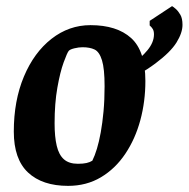

<svg xmlns="http://www.w3.org/2000/svg" viewBox="-20 -595 615 626"><path d="M202 11Q118 11 71.5 -32.5Q25 -76 25 -166Q25 -267 58 -345.5Q91 -424 148 -468.5Q205 -513 275 -513Q361 -513 407.5 -471Q454 -429 454 -331Q454 -264 437.5 -203Q421 -142 388.5 -93.5Q356 -45 309 -17Q262 11 202 11ZM234 -61Q251 -61 262 -63.5Q273 -66 281 -71Q289 -87 296 -110Q303 -133 308.5 -163.5Q314 -194 317.5 -231.5Q321 -269 321 -314Q321 -371 312.5 -398.5Q304 -426 288.5 -433.5Q273 -441 249 -441Q237 -441 222.5 -437.5Q208 -434 204 -429Q199 -423 187.5 -391.5Q176 -360 167 -309Q158 -258 158 -193Q158 -149 165 -119.5Q172 -90 188.5 -75.5Q205 -61 234 -61ZM346 -306V-346Q377 -363 408.5 -384.5Q440 -406 461 -431.5Q482 -457 482 -483Q482 -494 478 -500.5Q474 -507 468 -512V-527L541 -575Q545 -573 553 -566Q561 -559 568 -547Q575 -535 575 -514Q575 -488 555.5 -456.5Q536 -425 486.5 -388Q437 -351 346 -306Z"/></svg>

Font: Faustina
Style: Bold Italic
Weight: 700
Italic angle: -8°
Designer: Alfonso Garcia
Foundry: http://www.omnibus-type.com
Version: Version 1.200